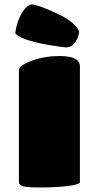

<svg xmlns="http://www.w3.org/2000/svg" viewBox="-20 -829 391 853"><path d="M335 -534.2V-20Q335 -9.3 276.9 -2Q219.7 3.9 159.2 3.9Q101.6 3.9 82.8 -1.2Q64 -6.3 64 -20V-516.1Q64 -538.1 121.1 -559.1Q177.7 -580.1 244.1 -580.1Q335 -580.1 335 -534.2ZM127.9 -809.1Q179.7 -796.4 257.8 -756.8Q314.5 -726.1 332 -689Q328.6 -661.6 314 -640.9Q299.3 -620.1 274.9 -618.2Q202.1 -626 133.8 -642.1Q63 -660.6 47.9 -681.2Q53.7 -732.9 80.1 -775.9Q104 -812.5 127.9 -809.1Z"/></svg>

Font: GGS TheRock Black
Style: Regular
Weight: 900
Designer: Rodrigo Fuenzalida (2012); Goodgame Studios (2014)
Foundry: Rodrigo Fuenzalida,2012;  GGS,2014
Version: Version 1.002 | FøM Mod